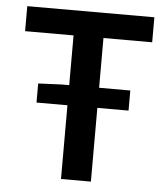

<svg xmlns="http://www.w3.org/2000/svg" viewBox="-49 -698 644 742"><g transform="rotate(5 273.0 -327.0)"><path d="M95 -286V-360L185 -364H452V-286ZM215 0V-557H27V-654H520V-557H331V0Z"/></g></svg>

Font: Mada SemiBold
Style: Regular
Weight: 600
Designer: Khaled Hosny
Version: Version 1.5